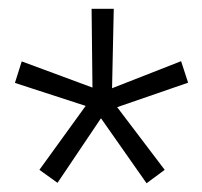

<svg xmlns="http://www.w3.org/2000/svg" viewBox="-20 -731 464 440"><path d="M176.3 -488.3 14.2 -541 29.8 -590.3 191.9 -530.3 189.9 -710.9H240.7L236.8 -528.8L395 -590.8L411.1 -541.5L248.5 -485.4L357.4 -341.8L315.9 -311L211.4 -460L111.8 -312L70.3 -341.8Z"/></svg>

Font: Roboto-Light
Style: Regular
Weight: 300
Designer: Google
Version: Version 2.137; 2017